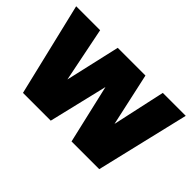

<svg xmlns="http://www.w3.org/2000/svg" viewBox="-94 -809 1068 1068"><g transform="rotate(45 440.0 -275.0)"><path d="M690.5 -550H871L740.5 0H522.5L442 -347.5L359 0H140.5L9 -550H197.5L262.5 -227.5L336 -550H554L622.5 -238Z"/></g></svg>

Font: Encode Sans SemiCondensed Black
Style: Regular
Weight: 900
Width: 4
Designer: Multiple Designers
Foundry: Impallari Type
Version: Version 2.000